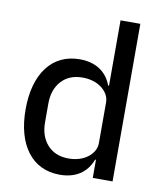

<svg xmlns="http://www.w3.org/2000/svg" viewBox="-84 -808 753 888"><g transform="rotate(10 292.5 -364.0)"><path d="M410 -85H406Q388 -37 349.5 -12.5Q311 12 257 12Q208 12 169.5 -6.5Q131 -25 104 -60.5Q77 -96 63 -146Q49 -196 49 -259Q49 -322 63 -372Q77 -422 104 -457.5Q131 -493 169.5 -511.5Q208 -530 257 -530Q311 -530 349.5 -505.5Q388 -481 406 -433H410V-740H503V0H410ZM284 -69Q310 -69 333 -76Q356 -83 373 -96Q390 -109 400 -126Q410 -143 410 -164V-354Q410 -375 400 -392Q390 -409 373 -422Q356 -435 333 -442Q310 -449 284 -449Q221 -449 184.5 -409Q148 -369 148 -303V-215Q148 -149 184.5 -109Q221 -69 284 -69Z"/></g></svg>

Font: IBM Plex Sans Text
Style: Regular
Weight: 450
Designer: Mike Abbink, Paul van der Laan, Pieter van Rosmalen
Foundry: Bold Monday
Version: Version 3.005